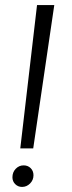

<svg xmlns="http://www.w3.org/2000/svg" viewBox="-20 -724 282 757"><path d="M126 -704H194L111 -139H60ZM29 -25Q29 -45 42 -58.5Q55 -72 73 -72Q90 -72 101 -61Q112 -50 112 -33Q112 -14 98.5 -0.5Q85 13 67 13Q51 13 40 2Q29 -9 29 -25Z"/></svg>

Font: Bellota
Style: Italic
Weight: 400
Italic angle: -7.5°
Designer: Kemie Guaida
Foundry: Kemie Guaida
Version: Version 4.001